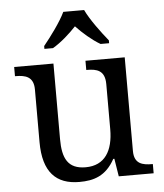

<svg xmlns="http://www.w3.org/2000/svg" viewBox="-54 -814 744 872"><g transform="rotate(-5 317.5 -378.0)"><path d="M167 -619V-606H206C244 -628 284 -664 314 -696C344 -664 385 -628 423 -606H462V-619C431 -657 383 -721 362 -766H267C246 -721 198 -657 167 -619ZM273 10C338 10 394 -6 435 -81H440L453 0H612V-42H609C565 -42 527 -50 527 -109V-536H348V-494H351C396 -494 433 -485 433 -422V-216C433 -119 395 -54 307 -54C226 -54 202 -104 202 -191V-536H23V-494H26C70 -494 108 -485 108 -426V-186C108 -49 167 10 273 10Z"/></g></svg>

Font: Noto Serif Balinese
Style: Regular
Weight: 400
Designer: Monotype Design Team
Foundry: Monotype Imaging Inc.
Version: Version 2.005